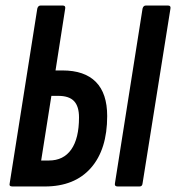

<svg xmlns="http://www.w3.org/2000/svg" viewBox="-20 -675 637 695"><path d="M25 0Q12 0 15 -11L115 -644Q118 -655 127 -655H207Q218 -655 216 -644L181 -420H206Q286 -420 327 -378.5Q368 -337 368 -255Q368 -134 309 -67Q250 0 142 0ZM129 -94H157Q210 -94 238 -134Q266 -174 266 -250Q266 -290 248 -309Q230 -328 191 -328H166ZM406 0Q394 0 396 -11L496 -644Q499 -655 508 -655H588Q599 -655 597 -644L496 -11Q495 0 485 0Z"/></svg>

Font: Sofia Sans Extra Condensed
Style: Bold Italic
Weight: 700
Italic angle: -9°
Designer: Botio Nikoltchev, Ani Petrova
Foundry: lettersoup
Version: Version 4.101